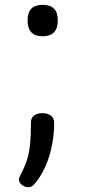

<svg xmlns="http://www.w3.org/2000/svg" viewBox="-20 -552 353 794"><path d="M156 -402Q125 -402 109.5 -418.5Q94 -435 94 -467Q94 -500 109.5 -516Q125 -532 156 -532Q188 -532 203.5 -516Q219 -500 219 -467Q219 -435 203.5 -418.5Q188 -402 156 -402ZM97 222Q83 222 70.5 212.5Q58 203 58 190Q58 186 61 180Q64 174 68 165Q84 134 92.5 106.5Q101 79 104.5 43.5Q108 8 108 -46Q108 -65 121 -74.5Q134 -84 155 -84Q178 -84 191 -73.5Q204 -63 204 -44Q204 -2 196 43Q188 88 170.5 130Q153 172 126 205Q121 211 114.5 216.5Q108 222 97 222Z"/></svg>

Font: Playwrite AR
Style: Regular
Weight: 400
Designer: Veronika Burian, José Scaglione
Foundry: TypeTogether
Version: Version 1.002